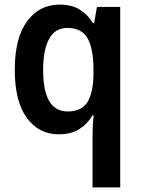

<svg xmlns="http://www.w3.org/2000/svg" viewBox="-20 -572 615 832"><path d="M381 16Q381 -2 382 -25Q383 -48 386 -72H381Q359 -35 323.5 -12.5Q288 10 235 10Q148 10 96 -61.5Q44 -133 44 -269Q44 -408 97.5 -480Q151 -552 238 -552Q291 -552 325.5 -530.5Q360 -509 383 -472H388L400 -542H501V240H381ZM273 -89Q333 -89 358.5 -129Q384 -169 385 -250V-271Q385 -361 359.5 -406Q334 -451 271 -451Q219 -451 193 -404Q167 -357 167 -268Q167 -89 273 -89Z"/></svg>

Font: Noto Sans Malayalam SemiCondensed SemiBold
Style: Regular
Weight: 600
Width: 4
Designer: Jelle Bosma - Monotype Design Team
Foundry: Monotype Imaging Inc.
Version: Version 2.104; ttfautohint (v1.8.4.7-5d5b)